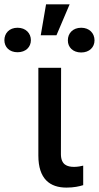

<svg xmlns="http://www.w3.org/2000/svg" viewBox="-104 -858 455 885"><path d="M72.8 -545.5V-141C72.8 -33 126.1 6.7 202.4 6.7C236.2 6.7 261.7 1.1 279.5 -4.6V-94.5C271.3 -92.3 253.6 -88.8 237.9 -88.8C205.6 -88.8 177.2 -98.4 176.8 -147L177.6 -545.5ZM-83.8 -672.9C-83.8 -641.3 -61.1 -617.2 -23.1 -617.2C14.9 -617.2 38.4 -641.3 38.4 -672.9C38.4 -704.5 14.9 -730.1 -23.1 -730.1C-61.4 -730.1 -83.8 -704.5 -83.8 -672.9ZM83.8 -695.3H156.2L217 -838.1H108.3ZM208.8 -671.9C208.5 -640.6 231.9 -616.1 270.2 -616.1C307.9 -616.1 331.7 -640.3 331.7 -671.9C331.7 -704.9 307.9 -730.1 270.2 -730.1C231.9 -730.1 208.5 -704.5 208.8 -671.9Z"/></svg>

Font: Magic Ui Pro Medium
Style: Regular
Weight: 500
Designer: Stefan Endress, Andreas Faust
Version: Version 1.000;FEAKit 1.0